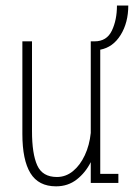

<svg xmlns="http://www.w3.org/2000/svg" viewBox="-20 -646 490 678"><path d="M178 12Q116 12 87.5 -34.5Q59 -81 59 -173V-500H93V-183Q93 -103 111.5 -62Q130 -21 181 -21Q212.5 -21 237.8 -41.8Q263 -62.5 279.5 -97.8Q296 -133 300.5 -176.5V-500H314Q357 -500 375 -537.8Q393 -575.5 393 -626.5H433Q433 -566 406 -522.5Q379 -479 334 -470.5V-32H398V0H300.5V-73.5Q282 -36.5 251 -12.2Q220 12 178 12Z"/></svg>

Font: Trispace Condensed Thin
Style: Regular
Weight: 100
Width: 3
Designer: Tyler Finck
Foundry: Etcetera Type Company
Version: Version 1.210; ttfautohint (v1.8.3)